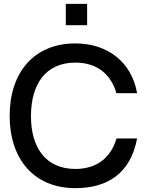

<svg xmlns="http://www.w3.org/2000/svg" viewBox="-20 -960 770 995"><path d="M690.5 -242.5H584C554.5 -144 483.5 -84.5 370.5 -84.5C217.5 -84.5 139.5 -195 140.5 -360C141 -525 217.5 -635.5 370.5 -635.5C483.5 -635.5 554.5 -575.5 583.5 -477H690.5C662 -640 536 -735 370.5 -735C154.5 -735 30 -582.5 30 -360C30 -137.5 154.5 15 370.5 15C536.5 15 656.5 -61 690.5 -242.5ZM321 -829.5H431.5V-940H321Z"/></svg>

Font: Eudonet SemiBold
Style: Regular
Weight: 600
Designer: Mikhail Sharanda
Foundry: Mikhail Sharanda
Version: Version 4.503;Glyphs 3.1.2 (3151)